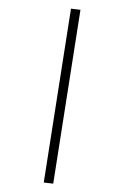

<svg xmlns="http://www.w3.org/2000/svg" viewBox="-88 -731 579 883"><g transform="rotate(-10 202.0 -290.0)"><path d="M307.6 -678.7 349.6 -666 87.4 99.6 45.4 86.9Z"/></g></svg>

Font: Vazir Thin FD-WOL
Style: Thin-FD-WOL
Weight: 100
Designer: Saber Rastikerdar
Foundry: Saber Rastikerdar
Version: Version 30.1.0